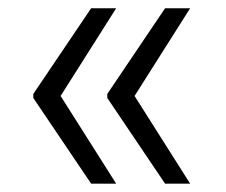

<svg xmlns="http://www.w3.org/2000/svg" viewBox="-20 -520 547 464"><path d="M200.2 -76.2 60.5 -283.2V-293L200.2 -500H260.7L126.5 -288.1L260.7 -76.2ZM378.9 -76.2 239.3 -283.2V-293L378.9 -500H439.5L305.2 -288.1L439.5 -76.2Z"/></svg>

Font: Pretendard Std Light
Style: Regular
Weight: 300
Designer: Base glyphs from Inter by Rasmus Andersson; Hangeul glyphs from Noto Sans CJK(Source Han Sans) by Jang Soo-young and Kan
Foundry: Kil Hyung-jin
Version: Version 1.309